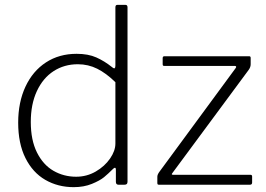

<svg xmlns="http://www.w3.org/2000/svg" viewBox="-20 -762 1097 792"><path d="M458 -12C458 -4 461.7 0 469 0H493C497.7 0 501 -1 503 -3C505 -5 506 -8.3 506 -13V-732C506 -738.7 503 -742 497 -742H465C461.7 -742 459.3 -741.2 458 -739.5C456.7 -737.8 456 -735 456 -731V-493C456 -484.3 454.3 -480 451 -480C449 -480 445.7 -482 441 -486C421 -502 399.8 -515 377.5 -525C355.2 -535 328 -540 296 -540C248 -540 205.8 -528.2 169.5 -504.5C133.2 -480.8 105 -447.5 85 -404.5C65 -361.5 55 -312 55 -256C55 -198.7 65 -150 85 -110C105 -70 132.3 -40 167 -20C201.7 0 240.7 10 284 10C312 10 337 5.5 359 -3.5C381 -12.5 397.7 -21.7 409 -31C420.3 -40.3 432.7 -51.7 446 -65C449.3 -68.3 452 -70 454 -70C456.7 -70 458 -67 458 -61ZM381 -478.5C405.7 -466.2 430.7 -447.7 456 -423V-170C456 -150 448.7 -129.3 434 -108C419.3 -86.7 399.7 -68.8 375 -54.5C350.3 -40.2 323.3 -33 294 -33C260 -33 228.8 -41.2 200.5 -57.5C172.2 -73.8 149.5 -99 132.5 -133C115.5 -167 107 -209 107 -259C107 -307.7 115.3 -350 132 -386C148.7 -422 171.7 -449.5 201 -468.5C230.3 -487.5 263.7 -497 301 -497C329.7 -497 356.3 -490.8 381 -478.5ZM630.5 -1.5C631.5 -0.5 633.3 0 636 0H1011C1017 0 1020 -3 1020 -9V-34C1020 -38.7 1017.7 -41 1013 -41H694C688 -41 687 -43.3 691 -48L1006 -474C1011.3 -481.3 1014 -489 1014 -497V-523C1014 -527.7 1012 -530 1008 -530H658C653.3 -530 651 -527.3 651 -522V-498C651 -494.7 651.5 -492.5 652.5 -491.5C653.5 -490.5 655.7 -490 659 -490H949C951.7 -490 953.3 -489.2 954 -487.5C954.7 -485.8 954 -483.7 952 -481L638 -54C632 -46 629 -39 629 -33V-8C629 -4.7 629.5 -2.5 630.5 -1.5Z"/></svg>

Font: Libre Franklin ExtraLight
Style: Regular
Weight: 275
Designer: Pablo Impallari, Rodrigo Fuenzalida
Foundry: Impallari Type
Version: Version 1.002; ttfautohint (v1.5)